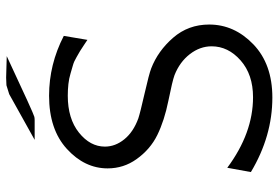

<svg xmlns="http://www.w3.org/2000/svg" viewBox="-161 -730 908 626"><g transform="rotate(-90 293.0 -417.0)"><path d="M150 -758 299 -841 328 -850Q332 -850 340.5 -850.5Q349 -851 353 -851L423 -849Q235 -761 225 -759Q220 -758 214 -758ZM45 -53 59 -130Q172 -46 289 -46Q363 -46 409 -86.5Q455 -127 455 -181Q455 -219 429.5 -252Q404 -285 361 -302Q342 -309 277.5 -322Q213 -335 166 -358Q119 -381 87 -426Q57 -468 57 -520Q57 -595 120.5 -653Q184 -711 294 -711Q396 -711 489 -663L476 -586Q474 -587 459.5 -597Q445 -607 439.5 -610Q434 -613 419.5 -621.5Q405 -630 394 -633Q383 -636 366.5 -641Q350 -646 332 -648Q314 -650 294 -650Q219 -650 173.5 -613.5Q128 -577 128 -529Q128 -495 152 -465.5Q176 -436 220 -420Q238 -414 301.5 -399.5Q365 -385 383 -378Q440 -356 483 -306.5Q526 -257 526 -189Q526 -107 461.5 -45Q397 17 288 17Q162 17 45 -53Z"/></g></svg>

Font: Coval
Style: ExtraLight
Weight: 250
Foundry: Context Ltd
Version: Version 001.000